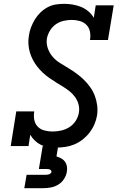

<svg xmlns="http://www.w3.org/2000/svg" viewBox="-20 -763 640 1003"><path d="M273 8Q273 8 273 8Q273 8 273 8Q252 8 231.5 5Q211 2 193.5 -6.5Q176 -15 162 -28.5Q148 -42 138 -59L129 0H36L65 -181H159Q155 -159 159 -137.5Q163 -116 177 -101.5Q191 -87 212 -81.5Q233 -76 255 -76Q277 -76 299.5 -81Q322 -86 342 -98.5Q362 -111 375 -131Q388 -151 392 -174Q396 -197 390 -218.5Q384 -240 371.5 -257Q359 -274 342.5 -287Q326 -300 308 -311Q290 -322 272 -333Q254 -344 236.5 -356.5Q219 -369 203.5 -383.5Q188 -398 175 -414.5Q162 -431 152 -450Q142 -469 136 -489.5Q130 -510 128.5 -532.5Q127 -555 131 -577Q134 -599 142 -620Q150 -641 162 -661Q174 -681 191 -697.5Q208 -714 228.5 -725Q249 -736 271 -739.5Q293 -743 315 -743Q338 -743 361 -739Q384 -735 404.5 -726.5Q425 -718 442 -703.5Q459 -689 470 -670L480 -735H574L544 -554H450Q454 -576 450 -597Q446 -618 432 -632.5Q418 -647 397.5 -653Q377 -659 355 -659Q334 -659 312 -654Q290 -649 271.5 -636Q253 -623 241 -603Q229 -583 225 -562Q221 -535 230 -510Q239 -485 255.5 -466Q272 -447 294 -433.5Q316 -420 337.5 -407Q359 -394 379.5 -379Q400 -364 418 -346.5Q436 -329 451 -308Q466 -287 475 -263.5Q484 -240 487.5 -213.5Q491 -187 487 -160Q483 -136 473 -113Q463 -90 447.5 -70Q432 -50 411.5 -34Q391 -18 368 -8.5Q345 1 321 4.5Q297 8 273 8ZM107 220 119 150H219Q223 150 227.5 149.5Q232 149 236.5 147.5Q241 146 244.5 142.5Q248 139 249 135Q249 131 246.5 127.5Q244 124 240.5 122.5Q237 121 232.5 120.5Q228 120 224 120H183L203 0H284L275 54Q288 58 300 64.5Q312 71 319.5 81.5Q327 92 329.5 106Q332 120 329 135Q326 154 314.5 172Q303 190 285 201Q267 212 247 216Q227 220 207 220Z"/></svg>

Font: Iosevka Curly Slab MdExObl
Style: Regular
Weight: 500
Width: 7
Italic angle: -9°
Monospace: yes
Designer: Belleve Invis
Foundry: Belleve Invis
Version: Version 11.1.0; ttfautohint (v1.8.3)